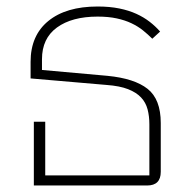

<svg xmlns="http://www.w3.org/2000/svg" viewBox="-20 -570 588 590"><path d="M84 -196H119V-31H439V-188Q439 -213 433.5 -234Q428 -255 413.5 -270.5Q399 -286 373.5 -296Q348 -306 307 -309L74 -329V-380Q74 -461 128.5 -505.5Q183 -550 280 -550Q317 -550 346.5 -544Q376 -538 399 -527.5Q422 -517 440 -503Q458 -489 472 -473L448 -451Q435 -464 419.5 -476.5Q404 -489 384 -498.5Q364 -508 338.5 -513.5Q313 -519 280 -519Q201 -519 155 -485.5Q109 -452 109 -388V-355L310 -337Q393 -329 433.5 -297Q474 -265 474 -192V-42Q474 0 432 0H84Z"/></svg>

Font: IBM Plex Sans Thai ExtLt
Style: Regular
Weight: 200
Designer: Mike Abbink, Paul van der Laan, Pieter van Rosmalen, Ben Mitchell, Mark Frömberg
Foundry: Bold Monday
Version: Version 1.2